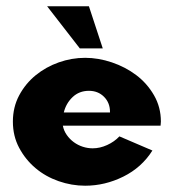

<svg xmlns="http://www.w3.org/2000/svg" viewBox="-20 -577 551 611"><path d="M180 -177Q183 -161 192.5 -147.5Q202 -134 215 -124.5Q228 -115 243.5 -110Q259 -105 275 -105Q298 -105 321 -115.5Q344 -126 360 -143L465 -98Q431 -44 372.5 -15Q314 14 251 14Q208 14 166.5 -0.5Q125 -15 93 -42Q61 -69 41 -106.5Q21 -144 21 -190Q21 -236 41 -273.5Q61 -311 93.5 -337.5Q126 -364 167 -378.5Q208 -393 251 -393Q293 -393 336 -378.5Q379 -364 413.5 -338Q448 -312 470 -274Q492 -236 492 -190L491 -177ZM330 -219V-221Q330 -250 311 -269Q292 -288 263 -288Q232 -288 211 -268Q190 -248 183 -219ZM130 -557H263L307 -423H234Z"/></svg>

Font: CAT Rhythmus
Style: Regular
Weight: 400
Designer: Peter Wiegel nach alter Vorlage
Foundry: Peter Wiegel
Version: 1.000